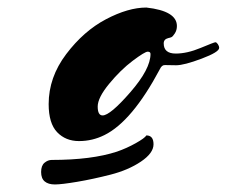

<svg xmlns="http://www.w3.org/2000/svg" viewBox="-20 -712 601 509"><path d="M414 -597Q414 -570 446 -570Q476 -570 512 -585Q548 -600 551 -600Q554 -600 557.5 -595Q561 -590 561 -585Q561 -574 514.5 -556.5Q468 -539 447 -539Q426 -539 417.5 -539.5Q409 -540 404 -529Q330 -390 257 -354Q225 -338 189.5 -338Q154 -338 131.5 -361.5Q109 -385 109 -436Q109 -507 155.5 -568.5Q202 -630 261 -661Q320 -692 368 -692Q449 -683 449 -643Q449 -632 443.5 -623.5Q438 -615 434.5 -613.5Q431 -612 426 -611Q414 -608 414 -597ZM252 -406Q272 -406 325.5 -467.5Q379 -529 379 -569Q379 -575 371.5 -575Q364 -575 332 -551Q300 -527 269.5 -490Q239 -453 239 -429.5Q239 -406 252 -406ZM368 -353Q364 -346 340 -332.5Q316 -319 290 -310Q223 -288 117 -288Q107 -288 98 -280.5Q89 -273 89 -256Q89 -239 98.5 -231Q108 -223 125.5 -223Q143 -223 184.5 -230Q226 -237 273 -249Q320 -261 353.5 -283.5Q387 -306 387 -329.5Q387 -353 368 -353Z"/></svg>

Font: Mrs Sheppards
Style: Regular
Weight: 400
Version: Version 1.000